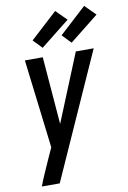

<svg xmlns="http://www.w3.org/2000/svg" viewBox="-105 -833 741 1110"><g transform="rotate(-10 266.0 -278.0)"><path d="M48 215Q62 177 79 139.5Q96 102 112 65L141 1L78 -520H183L215 -123L377 -520H482L153 215ZM362 -574 312 -626 470 -771 532 -709ZM192 -574 142 -626 300 -771 362 -709Z"/></g></svg>

Font: Iosevka Semibold Oblique
Style: Regular
Weight: 600
Italic angle: -9°
Monospace: yes
Designer: Belleve Invis
Foundry: Belleve Invis
Version: Version 32.5.0; ttfautohint (v1.8.4)